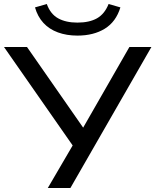

<svg xmlns="http://www.w3.org/2000/svg" viewBox="-25 -940 777 960"><path d="M214 0 349 -231 350 -196 -5 -705H110L399 -290H384L622 -705H732L327 0ZM362 -762Q308 -762 264.5 -778Q221 -794 192 -825.5Q163 -857 150 -903L209 -920Q227 -870 265.5 -848.5Q304 -827 362 -827Q422 -827 460 -848.5Q498 -870 518 -920L577 -903Q555 -831 499 -796.5Q443 -762 362 -762Z"/></svg>

Font: Nunito Sans 10pt SemiExpanded Medium
Style: Regular
Weight: 500
Width: 6
Designer: Vernon Adams
Foundry: Vernon Adams
Version: Version 3.101;gftools[0.9.27]